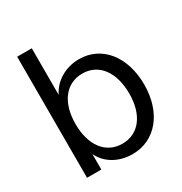

<svg xmlns="http://www.w3.org/2000/svg" viewBox="-169 -839 929 978"><g transform="rotate(-30 296.0 -350.0)"><path d="M331 12C466 12 559 -101 559 -266C559 -431 468 -544 335 -544C255 -544 186 -502 155 -438V-712H69V0H153V-91C183 -27 251 12 331 12ZM313 -60C216 -60 155 -140 155 -266C155 -392 216 -472 313 -472C409 -472 470 -391 470 -264C470 -139 409 -60 313 -60Z"/></g></svg>

Font: Ronzino
Style: Regular
Weight: 400
Designer: Nunzio Mazzaferro
Foundry: Collletttivo
Version: Version 1.000;Glyphs 3.3 (3337)